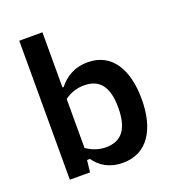

<svg xmlns="http://www.w3.org/2000/svg" viewBox="-140 -873 900 993"><g transform="rotate(-20 310.0 -376.5)"><path d="M570.5 -265C570.5 -425.5 506.5 -539.5 372 -539.5C296.5 -539.5 246 -504 212.5 -461.5H206V-765H78.5V0H189.5L197 -65.5H213C241.5 -23 292 12 368 12C504.5 12 570.5 -102 570.5 -265ZM206 -128.5V-398C240.5 -423 276.5 -433.5 313.5 -433.5C399 -433.5 441.5 -380.5 441.5 -265C441.5 -147.5 397.5 -93.5 313 -93.5C277 -93.5 241 -104 206 -128.5Z"/></g></svg>

Font: Monaspace Neon SemiBold
Style: Regular
Weight: 600
Designer: Riley Cran & the Lettermatic Team
Foundry: Lettermatic
Version: Version 1.200 (Monaspace Neon)